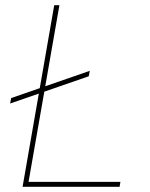

<svg xmlns="http://www.w3.org/2000/svg" viewBox="-20 -720 577 740"><path d="M189 -700H209L90 -19H444L441 0H67ZM23 -342 326 -447 322 -426 19 -321Z"/></svg>

Font: Fixel Italic Variable 20240409 Display Thin
Style: Italic
Weight: 100
Italic angle: -10°
Designer: AlfaBravo + MacPaw
Foundry: Kyrylo Tkachov, Marchela Mozhyna, Serhii Makarenko, Maria Weinstein, Zakhar Kryvoshyya
Version: Version 1.211;Glyphs 3.2 (3225)